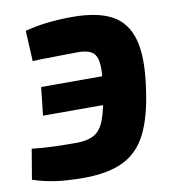

<svg xmlns="http://www.w3.org/2000/svg" viewBox="-88 -772 764 854"><g transform="rotate(-10 294.5 -345.0)"><path d="M295 -702Q408 -702 473 -667Q538 -632 560.5 -552.5Q583 -473 564 -338Q547 -208 509 -132Q471 -56 403 -22.5Q335 11 228 12Q146 12 93 4Q40 -4 -7 -20L16 -156Q59 -151 108 -149Q157 -147 220 -147Q271 -148 300 -166Q329 -184 345 -228.5Q361 -273 373 -352Q382 -412 382.5 -449.5Q383 -487 374 -507Q365 -527 344.5 -535Q324 -543 292 -543Q249 -543 215.5 -542Q182 -541 152 -541Q122 -541 88 -539L81 -677Q130 -690 183 -696Q236 -702 295 -702ZM537 -419 519 -292H91L105 -419Z"/></g></svg>

Font: Exo 2 ExtraBold
Style: Italic
Weight: 800
Italic angle: -8°
Designer: Natanael Gama
Foundry: Natanael Gama
Version: Version 2.010